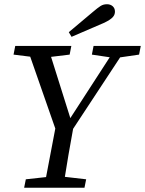

<svg xmlns="http://www.w3.org/2000/svg" viewBox="-20 -887 685 907"><path d="M44 -629 165 -614H185L309 -629L317 -670H52L44 -629ZM94 0H379L387 -40L257 -55H239L102 -40L94 0ZM252 -249H306L583 -670H533L307 -321L303 -314H317L205 -670H105L252 -249ZM188 0H278C294 -103 312 -207 331 -310H247L188 0ZM414 -629 515 -614H534L637 -629L645 -670H422L414 -629ZM305 -735 318 -713C368 -735 419 -756 469 -778C517 -800 523 -816 523 -833C523 -854 506 -867 486 -867C461 -867 451 -857 418 -830C380 -798 343 -767 305 -735Z"/></svg>

Font: Source Serif 4 Variable
Style: Italic
Weight: 400
Italic angle: -12°
Designer: Frank Grießhammer
Foundry: Adobe Systems Incorporated
Version: Version 4.004;hotconv 1.0.116;makeotfexe 2.5.65601